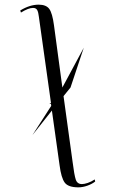

<svg xmlns="http://www.w3.org/2000/svg" viewBox="-20 -559 530 825"><path d="M119 22 200 -104 199 -113H192L199 -117L147 -487Q145 -506 140 -515.5Q135 -525 122 -525Q102 -525 70 -505L67 -514Q108 -539 146 -539Q178 -539 191.5 -521Q205 -503 212 -450L248 -183L340 -354L283 -183L253 -146L292 137Q299 193 305.5 212.5Q312 232 332 232Q342 232 357 227Q372 222 387 212L389 221Q375 232 355 239Q335 246 317 246Q273 246 258 225.5Q243 205 236 151L203 -84Z"/></svg>

Font: Noto Serif Display ExtraCondensed Light
Style: Italic
Weight: 300
Width: 2
Italic angle: -12°
Designer: Monotype Design Team
Foundry: Monotype Imaging Inc.
Version: Version 2.009